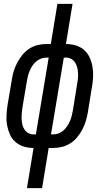

<svg xmlns="http://www.w3.org/2000/svg" viewBox="-20 -755 540 990"><path d="M119 215 153 8Q126 8 102 0.5Q78 -7 59.5 -23Q41 -39 31 -62Q21 -85 16.5 -110Q12 -135 13.5 -161.5Q15 -188 19 -214L41 -344Q44 -367 51 -389Q58 -411 69 -432Q80 -453 95.5 -472Q111 -491 131 -504Q151 -517 174 -522.5Q197 -528 219 -528H242L276 -735H354L320 -528Q347 -528 371.5 -520.5Q396 -513 414 -497Q432 -481 442.5 -458Q453 -435 457 -410Q461 -385 460 -358.5Q459 -332 454 -306L433 -176Q429 -153 422.5 -131Q416 -109 405 -88Q394 -67 378.5 -48Q363 -29 342.5 -16Q322 -3 299 2.5Q276 8 254 8H231L197 215ZM165 -62 231 -458H220Q206 -458 192 -453Q178 -448 166 -437.5Q154 -427 146 -414.5Q138 -402 132.5 -388.5Q127 -375 123.5 -361Q120 -347 118 -333L96 -203Q94 -188 92.5 -173Q91 -158 91.5 -143Q92 -128 95 -114Q98 -100 105.5 -88Q113 -76 125.5 -69Q138 -62 153 -62ZM243 -62H254Q268 -62 282 -67Q296 -72 307.5 -82.5Q319 -93 327 -105.5Q335 -118 341 -131.5Q347 -145 350 -159Q353 -173 356 -187L377 -317Q380 -332 381.5 -347Q383 -362 382.5 -377Q382 -392 378.5 -406Q375 -420 367.5 -432Q360 -444 348 -451Q336 -458 321 -458H309Z"/></svg>

Font: Iosevka Term Oblique
Style: Regular
Weight: 400
Italic angle: -9°
Monospace: yes
Designer: Belleve Invis
Foundry: Belleve Invis
Version: Version 31.4.0